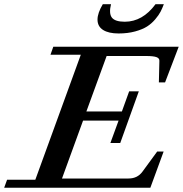

<svg xmlns="http://www.w3.org/2000/svg" viewBox="-66 -883 861 903"><path d="M491.7 -725.6Q444.8 -725.6 418.7 -742.2Q392.6 -758.8 392.6 -791Q392.6 -821.3 417.5 -863.3H456.1Q445.3 -819.3 460.4 -800Q475.6 -780.8 521 -780.8Q604.5 -780.8 665.5 -863.3H704.6Q697.3 -843.8 689.2 -828.1Q681.2 -812.5 664.1 -792.2Q647 -772 625.5 -758.3Q604 -744.6 569.3 -735.1Q534.7 -725.6 491.7 -725.6ZM-46.4 0 -32.7 -37.6H100.1L314 -625.5H171.4L184.6 -663.1H774.4L710.4 -495.6H681.2L683.6 -597.2Q684.1 -609.4 669.4 -614.5Q654.8 -619.6 621.6 -619.6H435.5L340.3 -358.9H507.3L541.5 -453.6H586.9L499.5 -210.4H453.1L491.7 -315.9H324.7L225.6 -43.5H538.6Q580.6 -43.5 604 -75.7L673.3 -170.4H703.6L641.1 0Z"/></svg>

Font: Elstob 8pt SemiBold
Style: Italic
Weight: 600
Italic angle: -20°
Designer: Peter S. Baker
Version: Version 1.015